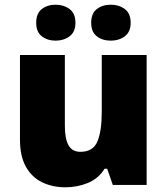

<svg xmlns="http://www.w3.org/2000/svg" viewBox="-20 -787 710 817"><path d="M604 -553V0H460L436 -69H425Q399 -27 354 -8.5Q309 10 258 10Q204 10 160 -11Q116 -32 90.5 -77Q65 -122 65 -193V-553H256V-251Q256 -197 271.5 -169Q287 -141 322 -141Q376 -141 394.5 -185Q413 -229 413 -311V-553ZM134 -690Q134 -730 158 -748.5Q182 -767 217 -767Q251 -767 276 -748.5Q301 -730 301 -690Q301 -651 276 -632.5Q251 -614 217 -614Q182 -614 158 -632.5Q134 -651 134 -690ZM368 -690Q368 -730 392 -748.5Q416 -767 452 -767Q486 -767 511 -748.5Q536 -730 536 -690Q536 -651 511 -632.5Q486 -614 452 -614Q416 -614 392 -632.5Q368 -651 368 -690Z"/></svg>

Font: Noto Sans Bengali UI Black
Style: Regular
Weight: 900
Designer: Jelle Bosma - Monotype Design Team
Foundry: Monotype Imaging Inc.
Version: Version 2.003; ttfautohint (v1.8.4.7-5d5b)